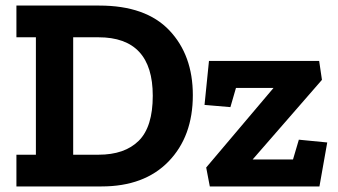

<svg xmlns="http://www.w3.org/2000/svg" viewBox="-20 -670 1215 690"><path d="M673 -328Q673 -180 586 -90Q499 0 345 0H39V-114H109V-536H39V-650H337Q504 -650 588.5 -561Q673 -472 673 -328ZM529 -326Q529 -536 334 -536H243V-114H334Q428 -114 478.5 -164Q529 -214 529 -326ZM1128 0H734L721 -68L963 -354H828L808 -285L715 -293L731 -451H1127L1137 -383L888 -97H1033L1054 -168L1156 -158Z"/></svg>

Font: Zilla Slab Bold
Style: Bold
Weight: 700
Designer: Typotheque.com
Foundry: Typotheque type foundry
Version: Version 1.1; 2017; ttfautohint (v1.6)